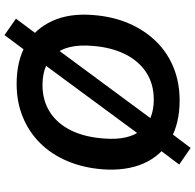

<svg xmlns="http://www.w3.org/2000/svg" viewBox="-27 -782 868 854"><g transform="rotate(-90 407.0 -355.0)"><path d="M387 10Q285 10 213 -31.5Q141 -73 107 -150.5Q73 -228 81 -334Q88 -420 118 -490.5Q148 -561 198 -611Q248 -661 314.5 -688Q381 -715 461 -715Q564 -715 635 -674Q706 -633 741 -556Q776 -479 767 -373Q760 -285 729.5 -215Q699 -145 649.5 -94.5Q600 -44 533.5 -17Q467 10 387 10ZM391 -105Q461 -105 512.5 -139Q564 -173 594 -234.5Q624 -296 630 -379Q639 -489 593 -544.5Q547 -600 456 -600Q387 -600 335.5 -567Q284 -534 254 -473Q224 -412 218 -327Q209 -217 255 -161Q301 -105 391 -105ZM176 59 102 8 186 -103 227 -158 555 -603 596 -659 678 -769 751 -718 668 -607 627 -551 299 -107 259 -51Z"/></g></svg>

Font: Nunito Sans 9pt
Style: Bold Italic
Weight: 700
Italic angle: -9°
Version: Version 3.101;gftools[0.9.27]